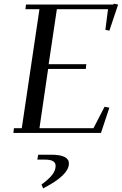

<svg xmlns="http://www.w3.org/2000/svg" viewBox="-20 -727 666 1050"><path d="M53.2 0 56.2 -25.9H99.1L195.8 -676.8H119.1L122.1 -702.1H600.1L602.1 -707L626 -702.1L578.1 -559.1L556.2 -564L570.8 -676.8H291L246.1 -376H452.1L449.2 -350.1H243.2L195.8 -25.9H491.2L551.8 -143.1L578.1 -138.2L532.2 0ZM184.1 146 189 119.1H259.8Q356.9 119.1 356.9 167Q356.9 231.4 215.8 303.2L207 282.2Q248.5 252 266.4 227.8Q284.2 203.6 284.2 180.2Q284.2 146 228 146Z"/></svg>

Font: Dehuti
Style: Bold-Italic
Weight: 700
Version: Version 1.2